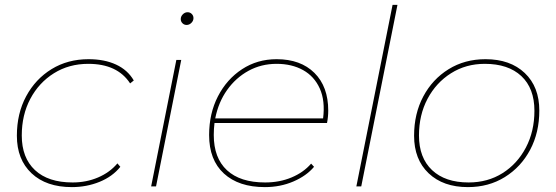

<svg xmlns="http://www.w3.org/2000/svg" viewBox="-20 -762 2274 785"><path d="M274 3Q169 3 109 -53.5Q49 -110 49 -207Q49 -298 87 -368.5Q125 -439 191 -479.5Q257 -520 342 -520Q407 -520 454.5 -498Q502 -476 527 -433L512 -421Q460 -501 341 -501Q262 -501 200.5 -462.5Q139 -424 104 -358Q69 -292 69 -208Q69 -117 123 -66.5Q177 -16 277 -16Q333 -16 381 -36.5Q429 -57 460 -94L472 -80Q440 -40 387 -18.5Q334 3 274 3Z M598 0 701 -517H721L618 0ZM743 -660Q733 -660 726 -667Q719 -674 719 -684Q719 -695 727.5 -703.5Q736 -712 747 -712Q757 -712 764 -705Q771 -698 771 -688Q771 -677 762.5 -668.5Q754 -660 743 -660Z M1063 3Q956 3 895.5 -52.5Q835 -108 835 -210Q835 -298 871 -368Q907 -438 969.5 -479Q1032 -520 1111 -520Q1209 -520 1265.5 -464Q1322 -408 1322 -310Q1322 -284 1317 -259H857Q854 -235 854 -210Q854 -116 908 -66Q962 -16 1064 -16Q1123 -16 1172 -36.5Q1221 -57 1252 -93L1264 -80Q1233 -43 1179.5 -20Q1126 3 1063 3ZM860 -278H1301Q1310 -350 1287.5 -400Q1265 -450 1219 -475.5Q1173 -501 1111 -501Q1048 -501 996 -472.5Q944 -444 908.5 -394Q873 -344 860 -278Z M1437 0 1585 -742H1605L1457 0Z M1893 3Q1792 3 1732.5 -53.5Q1673 -110 1673 -207Q1673 -297 1710.5 -367.5Q1748 -438 1814 -479Q1880 -520 1965 -520Q2066 -520 2125.5 -463.5Q2185 -407 2185 -310Q2185 -220 2147.5 -149.5Q2110 -79 2044 -38Q1978 3 1893 3ZM1896 -16Q1974 -16 2034.5 -54Q2095 -92 2130 -158.5Q2165 -225 2165 -309Q2165 -401 2111.5 -451Q2058 -501 1962 -501Q1885 -501 1824 -462.5Q1763 -424 1728 -358Q1693 -292 1693 -208Q1693 -117 1746.5 -66.5Q1800 -16 1896 -16Z"/></svg>

Font: Montserrat Thin
Style: Italic
Weight: 100
Italic angle: -11.3°
Designer: Julieta Ulanovsky
Foundry: Julieta Ulanovsky
Version: Version 9.000; ttfautohint (v1.8.4.7-5d5b)